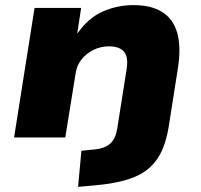

<svg xmlns="http://www.w3.org/2000/svg" viewBox="-20 -537 787 750"><path d="M285 193 298 52 356 46Q391 42 411.5 23Q432 4 438 -35L474 -263Q480 -298 473.5 -318Q467 -338 449.5 -347Q432 -356 405 -356Q373 -356 345 -342Q317 -328 299 -305.5Q281 -283 276 -254L235 0H35L115 -506H297L282 -408L283 -407Q325 -467 381.5 -492Q438 -517 502 -517Q570 -517 613 -490.5Q656 -464 672 -409.5Q688 -355 675 -271L639 -42Q631 8 614 48Q597 88 565.5 117Q534 146 482 163Q430 180 351 187Z"/></svg>

Font: Nunito Sans 7pt SemiExpanded Black
Style: Italic
Weight: 900
Width: 6
Italic angle: -9°
Designer: Vernon Adams
Foundry: Vernon Adams
Version: Version 3.101;gftools[0.9.27]